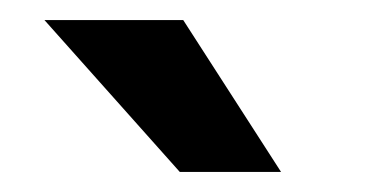

<svg xmlns="http://www.w3.org/2000/svg" viewBox="-20 -794 372 193"><path d="M262.5 -621.2H160.7L24.7 -773.8H164.2Z"/></svg>

Font: Vazir FD Medium
Style: Regular
Weight: 500
Foundry: DejaVu fonts team - Redesigned by Saber Rastikerdar
Version: Version 21.10;October 20, 2019;FontCreator 12.0.0.2547 64-bi